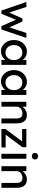

<svg xmlns="http://www.w3.org/2000/svg" viewBox="1591 -2402 821 4043"><g transform="rotate(90 2001.5 -380.5)"><path d="M201 0 22 -525 126 -526 244 -164 370 -442H432L557 -168L674 -525H778L601 0H530L396 -305L271 0Z M1059 10Q994 10 940.5 -26Q887 -62 855 -124Q823 -186 823 -264Q823 -343 855.5 -404.5Q888 -466 943.5 -501Q999 -536 1068 -536Q1127 -536 1172.5 -510.5Q1218 -485 1242 -445V-525H1346V0H1242V-81Q1215 -43 1165.5 -16.5Q1116 10 1059 10ZM1086 -85Q1133 -85 1169 -108Q1205 -131 1225.5 -171.5Q1246 -212 1246 -264Q1246 -315 1225.5 -355Q1205 -395 1169 -418Q1133 -441 1086 -441Q1040 -441 1004.5 -418Q969 -395 948.5 -355Q928 -315 928 -264Q928 -212 948.5 -171.5Q969 -131 1004.5 -108Q1040 -85 1086 -85Z M1692 10Q1627 10 1573.5 -26Q1520 -62 1488 -124Q1456 -186 1456 -264Q1456 -343 1488.5 -404.5Q1521 -466 1576.5 -501Q1632 -536 1701 -536Q1760 -536 1805.5 -510.5Q1851 -485 1875 -445V-525H1979V0H1875V-81Q1848 -43 1798.5 -16.5Q1749 10 1692 10ZM1719 -85Q1766 -85 1802 -108Q1838 -131 1858.5 -171.5Q1879 -212 1879 -264Q1879 -315 1858.5 -355Q1838 -395 1802 -418Q1766 -441 1719 -441Q1673 -441 1637.5 -418Q1602 -395 1581.5 -355Q1561 -315 1561 -264Q1561 -212 1581.5 -171.5Q1602 -131 1637.5 -108Q1673 -85 1719 -85Z M2123 0V-525H2226V-443Q2252 -482 2299.5 -509Q2347 -536 2398 -536Q2578 -536 2578 -320V0H2475V-313Q2475 -448 2364 -442Q2325 -442 2293.5 -425.5Q2262 -409 2244 -381Q2226 -353 2226 -318V0Z M2696 0V-86L2958 -436H2696V-525H3079V-441L2816 -89H3085V0Z M3269 -641Q3236 -641 3218 -658Q3200 -675 3200 -706Q3200 -735 3218.5 -753Q3237 -771 3269 -771Q3302 -771 3320 -754Q3338 -737 3338 -706Q3338 -677 3319.5 -659Q3301 -641 3269 -641ZM3219 0V-525H3322V0Z M3480 0V-525H3583V-443Q3609 -482 3656.5 -509Q3704 -536 3755 -536Q3935 -536 3935 -320V0H3832V-313Q3832 -448 3721 -442Q3682 -442 3650.5 -425.5Q3619 -409 3601 -381Q3583 -353 3583 -318V0Z"/></g></svg>

Font: Lexend Deca
Style: Regular
Weight: 400
Designer: Bonnie Shaver-Troup, Thomas Jockin
Foundry: Lexend
Version: Version 1.008; ttfautohint (v1.8.4.7-5d5b)